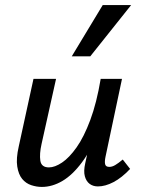

<svg xmlns="http://www.w3.org/2000/svg" viewBox="-20 -729 556 757"><path d="M145 8Q124 8 103 1Q82 -6 67.5 -23.5Q53 -41 48 -72.5Q43 -104 54 -152L112 -418H201L144 -162Q135 -122 139 -95.5Q143 -69 173 -69Q196 -69 224.5 -88Q253 -107 282 -148Q311 -189 336 -256Q361 -323 377 -418H428Q405 -303 373 -221.5Q341 -140 303.5 -89.5Q266 -39 226 -15.5Q186 8 145 8ZM366 6Q347 6 333.5 -4Q320 -14 314.5 -34Q309 -54 316 -85L388 -418H461L396 -111Q392 -92 394.5 -81.5Q397 -71 411 -71Q422 -71 434 -78Q446 -85 464 -100L493 -63Q460 -28 427.5 -11Q395 6 366 6ZM263 -507 385 -709H497L336 -507Z"/></svg>

Font: Ysabeau Office SemiBold
Style: Italic
Weight: 600
Italic angle: -12°
Designer: Christian Thalmann (Catharsis Fonts)
Version: Version 2.001;gftools[0.9.30]; featfreeze: tnum,lnum,ss02